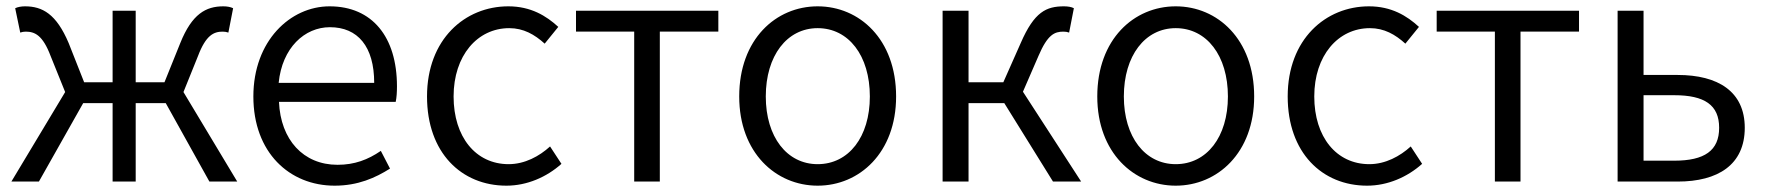

<svg xmlns="http://www.w3.org/2000/svg" viewBox="-20 -574 5582 607"><path d="M16 0H103L243 -248H336V0H409V-248H504L642 0H730L560 -283L606 -397C631 -463 656 -474 684 -474C692 -474 695 -473 702 -471L717 -548C709 -552 698 -554 686 -554C631 -554 587 -530 550 -438L500 -314H409V-540H336V-314H246L197 -438C158 -530 114 -554 59 -554C48 -554 36 -552 28 -548L44 -471C51 -473 54 -474 61 -474C90 -474 115 -463 140 -397L186 -283Z M1038 13C1112 13 1167 -12 1213 -41L1184 -97C1143 -69 1101 -53 1047 -53C939 -53 867 -132 862 -252H1231C1234 -266 1235 -283 1235 -301C1235 -457 1157 -554 1022 -554C898 -554 781 -445 781 -269C781 -92 895 13 1038 13ZM861 -312C872 -423 943 -488 1023 -488C1111 -488 1163 -427 1163 -312Z M1581 13C1646 13 1708 -14 1755 -56L1719 -111C1685 -80 1639 -55 1588 -55C1484 -55 1414 -141 1414 -269C1414 -398 1489 -485 1590 -485C1635 -485 1670 -465 1702 -436L1745 -489C1707 -524 1658 -554 1587 -554C1450 -554 1330 -450 1330 -269C1330 -91 1439 13 1581 13Z M1985 0H2066V-474H2251V-540H1801V-474H1985Z M2565 13C2697 13 2813 -91 2813 -269C2813 -450 2697 -554 2565 -554C2433 -554 2317 -450 2317 -269C2317 -91 2433 13 2565 13ZM2565 -55C2468 -55 2401 -141 2401 -269C2401 -398 2468 -485 2565 -485C2663 -485 2730 -398 2730 -269C2730 -141 2663 -55 2565 -55Z M2960 0H3042V-248H3155L3309 0H3398L3214 -284L3263 -397C3292 -465 3314 -474 3342 -474C3350 -474 3354 -473 3360 -471L3375 -548C3368 -552 3356 -554 3344 -554C3288 -554 3250 -537 3207 -438L3152 -314H3042V-540H2960Z M3697 13C3829 13 3945 -91 3945 -269C3945 -450 3829 -554 3697 -554C3565 -554 3449 -450 3449 -269C3449 -91 3565 13 3697 13ZM3697 -55C3600 -55 3533 -141 3533 -269C3533 -398 3600 -485 3697 -485C3795 -485 3862 -398 3862 -269C3862 -141 3795 -55 3697 -55Z M4302 13C4367 13 4429 -14 4476 -56L4440 -111C4406 -80 4360 -55 4309 -55C4205 -55 4135 -141 4135 -269C4135 -398 4210 -485 4311 -485C4356 -485 4391 -465 4423 -436L4466 -489C4428 -524 4379 -554 4308 -554C4171 -554 4051 -450 4051 -269C4051 -91 4160 13 4302 13Z M4706 0H4787V-474H4972V-540H4522V-474H4706Z M5094 0H5284C5411 0 5496 -53 5496 -170C5496 -285 5411 -337 5284 -337H5176V-540H5094ZM5176 -66V-273H5273C5369 -273 5415 -242 5415 -170C5415 -98 5369 -66 5273 -66Z"/></svg>

Font: Noto Sans CJK HK DemiLight
Style: Regular
Weight: 350
Designer: Ryoko NISHIZUKA 西塚涼子 (kana, bopomofo & ideographs); Paul D. Hunt (Latin, Greek & Cyrillic); Sandoll Communications 산돌커뮤니
Foundry: Adobe
Version: Version 2.004;hotconv 1.0.118;makeotfexe 2.5.65603